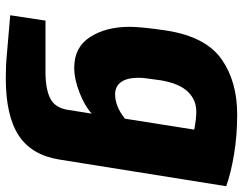

<svg xmlns="http://www.w3.org/2000/svg" viewBox="-106 -478 821 648"><g transform="rotate(90 304.0 -153.5)"><path d="M31 222 49 103H221Q280 103 311.5 87Q343 71 350 29L363 -53Q338 -30 292.5 -12Q247 6 208 6Q139 6 104.5 -47.5Q70 -101 70 -181Q70 -221 83 -308Q104 -438 179 -491Q254 -544 366 -544Q437 -544 500 -533.5Q563 -523 608 -507L518 56Q503 150 436.5 193.5Q370 237 243 237Q199 237 159 233ZM380 -165 417 -399Q382 -406 356 -406Q317 -406 289.5 -378Q262 -350 251 -289L248 -267Q242 -230 242 -211Q242 -172 256.5 -152Q271 -132 298 -132Q338 -132 380 -165Z"/></g></svg>

Font: Exo ExtraBold
Style: Italic
Weight: 800
Italic angle: -9°
Designer: Natanael Gama
Foundry: Natanael Gama
Version: Version 1.500; ttfautohint (v1.6)